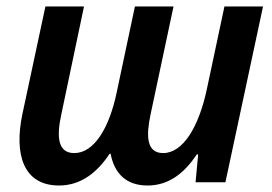

<svg xmlns="http://www.w3.org/2000/svg" viewBox="-20 -562 839 592"><path d="M162 10C231 10 281 -32 318 -88H321C333 -26 370 10 435 10C503 10 550 -31 587 -86H591L583 0H675L791 -542H672L618 -288C593 -170 544 -90 483 -90C430 -90 431 -146 444 -208L515 -542H396L340 -278C317 -167 270 -90 209 -90C158 -90 154 -140 169 -209L239 -542H120L49 -210C23 -86 52 10 162 10Z"/></svg>

Font: Noto Sans SemiCondensed SemiBold
Style: Italic
Weight: 600
Width: 4
Italic angle: -12°
Designer: Monotype Design Team
Foundry: Monotype Imaging Inc.
Version: Version 2.013